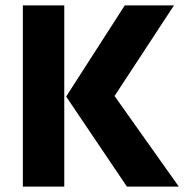

<svg xmlns="http://www.w3.org/2000/svg" viewBox="-20 -694 702 714"><path d="M219 0H65V-674H219ZM645 0H452L226 -335L444 -674H627L406 -337Z"/></svg>

Font: Hind Kochi
Style: Bold
Weight: 700
Designer: Dhruvi Tolia
Foundry: Indian Type Foundry
Version: Version 0.702;PS 1.0;hotconv 1.0.81;makeotf.lib2.5.63406